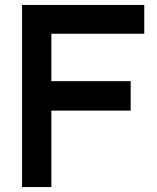

<svg xmlns="http://www.w3.org/2000/svg" viewBox="-20 -753 640 784"><path d="M569 -615.2H189.8V-421.6H513.6V-301.4H189.8V10.8H70V-732.8H569Z"/></svg>

Font: SUIT Variable
Style: Regular
Weight: 400
Designer: Sunn Youn; Korean Glyphs from Source Han Sans (Sandoll Communications; Soo-young Jang, Joo-yeon Kang)
Foundry: Sunn
Version: Version 1.150;FEAKit 1.0